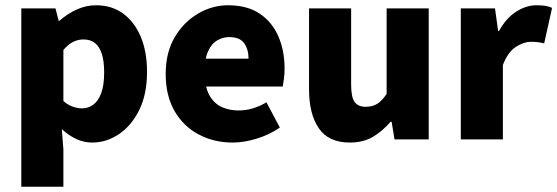

<svg xmlns="http://www.w3.org/2000/svg" viewBox="-20 -530 2119 730"><path d="M61 180V-498H191L203 -451H206Q235 -477 271 -493.5Q307 -510 345 -510Q405 -510 448 -478.5Q491 -447 515 -390.5Q539 -334 539 -257Q539 -171 509 -111Q479 -51 431.5 -19.5Q384 12 331 12Q299 12 270 -1.5Q241 -15 215 -39L221 38V180ZM292 -118Q315 -118 334 -131.5Q353 -145 364.5 -175Q376 -205 376 -255Q376 -298 367 -325.5Q358 -353 341 -366.5Q324 -380 297 -380Q277 -380 258.5 -371Q240 -362 221 -340V-146Q238 -131 256.5 -124.5Q275 -118 292 -118Z M865 12Q793 12 735 -19Q677 -50 643.5 -108Q610 -166 610 -249Q610 -330 644 -388Q678 -446 732.5 -478Q787 -510 847 -510Q920 -510 967.5 -478Q1015 -446 1038.5 -391.5Q1062 -337 1062 -270Q1062 -249 1059.5 -230Q1057 -211 1055 -201H735L733 -307H925Q925 -342 908.5 -365.5Q892 -389 851 -389Q828 -389 806 -376.5Q784 -364 770.5 -333.5Q757 -303 758 -249Q760 -193 779 -163Q798 -133 826.5 -121.5Q855 -110 886 -110Q914 -110 940 -117.5Q966 -125 993 -141L1044 -45Q1005 -18 956.5 -3Q908 12 865 12Z M1310 12Q1229 12 1192 -42.5Q1155 -97 1155 -190V-498H1315V-210Q1315 -160 1328.5 -142Q1342 -124 1370 -124Q1396 -124 1414 -135Q1432 -146 1450 -173V-498H1610V0H1480L1469 -67H1465Q1434 -31 1397.5 -9.5Q1361 12 1310 12Z M1732 0V-498H1862L1874 -412H1877Q1905 -462 1943 -486Q1981 -510 2019 -510Q2041 -510 2055 -507.5Q2069 -505 2079 -500L2049 -365Q2037 -368 2026 -369.5Q2015 -371 1998 -371Q1971 -371 1941 -351.5Q1911 -332 1892 -283V0Z"/></svg>

Font: Source Sans 3 ExtraLight ExtraBold
Style: Regular
Weight: 800
Version: Version 3.052;hotconv 1.1.0;makeotfexe 2.6.0